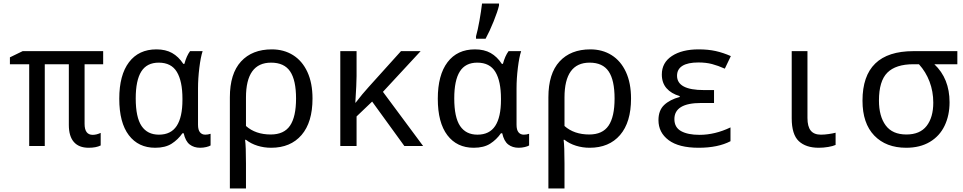

<svg xmlns="http://www.w3.org/2000/svg" viewBox="-20 -825 5440 1085"><path d="M369 -119V-462H233V0H145V-462H36V-501L108 -536H563V-462H458V-125Q458 -63 504 -63Q525 -63 549 -74V-3Q523 10 481 10Q426 10 397.5 -22.5Q369 -55 369 -119Z M654 -267Q654 -401 709 -473.5Q764 -546 864 -546Q916 -546 952.5 -525.5Q989 -505 1016 -464H1022Q1034 -509 1054 -536H1125Q1114 -503 1106.5 -442Q1099 -381 1099 -326V-120Q1099 -91 1110 -77.5Q1121 -64 1140 -64Q1155 -64 1170 -69V-3Q1162 2 1145.5 6Q1129 10 1111 10Q1076 10 1052 -8.5Q1028 -27 1018 -72H1011Q986 -36 950 -13Q914 10 857 10Q762 10 708 -61Q654 -132 654 -267ZM1011 -261V-267Q1011 -366 979.5 -418.5Q948 -471 877 -471Q810 -471 778.5 -421Q747 -371 747 -269Q747 -162 780 -113Q813 -64 878 -64Q946 -64 978.5 -113.5Q1011 -163 1011 -261Z M1279 -275Q1279 -409 1342 -477.5Q1405 -546 1516 -546Q1584 -546 1636 -513.5Q1688 -481 1717 -418.5Q1746 -356 1746 -268Q1746 -134 1684 -62Q1622 10 1512 10Q1472 10 1435 -1.5Q1398 -13 1370 -35H1365Q1370 2 1370 98V240H1279ZM1653 -268Q1653 -372 1619.5 -421.5Q1586 -471 1512 -471Q1370 -471 1370 -274V-113Q1424 -65 1510 -65Q1585 -65 1619 -115Q1653 -165 1653 -268Z M1903 -536H1995V-395Q1995 -355 1988 -245H1990Q2029 -296 2063 -333L2246 -536H2357L2144 -306L2371 0H2265L2083 -251L1995 -167V0H1903Z M2454 -267Q2454 -401 2509 -473.5Q2564 -546 2664 -546Q2716 -546 2752.5 -525.5Q2789 -505 2816 -464H2822Q2834 -509 2854 -536H2925Q2914 -503 2906.5 -442Q2899 -381 2899 -326V-120Q2899 -91 2910 -77.5Q2921 -64 2940 -64Q2955 -64 2970 -69V-3Q2962 2 2945.5 6Q2929 10 2911 10Q2876 10 2852 -8.5Q2828 -27 2818 -72H2811Q2786 -36 2750 -13Q2714 10 2657 10Q2562 10 2508 -61Q2454 -132 2454 -267ZM2811 -261V-267Q2811 -366 2779.5 -418.5Q2748 -471 2677 -471Q2610 -471 2578.5 -421Q2547 -371 2547 -269Q2547 -162 2580 -113Q2613 -64 2678 -64Q2746 -64 2778.5 -113.5Q2811 -163 2811 -261ZM2670 -620Q2680 -655 2689.5 -708.5Q2699 -762 2704 -805H2800V-794Q2792 -760 2769.5 -704Q2747 -648 2724 -606H2670Z M3079 -275Q3079 -409 3142 -477.5Q3205 -546 3316 -546Q3384 -546 3436 -513.5Q3488 -481 3517 -418.5Q3546 -356 3546 -268Q3546 -134 3484 -62Q3422 10 3312 10Q3272 10 3235 -1.5Q3198 -13 3170 -35H3165Q3170 2 3170 98V240H3079ZM3453 -268Q3453 -372 3419.5 -421.5Q3386 -471 3312 -471Q3170 -471 3170 -274V-113Q3224 -65 3310 -65Q3385 -65 3419 -115Q3453 -165 3453 -268Z M3701 -146Q3701 -201 3733 -231.5Q3765 -262 3821 -277V-282Q3773 -296 3746.5 -326.5Q3720 -357 3720 -404Q3720 -471 3777 -508.5Q3834 -546 3928 -546Q3982 -546 4024.5 -536.5Q4067 -527 4110 -508L4076 -437Q4038 -454 4004 -463Q3970 -472 3927 -472Q3867 -472 3836.5 -453Q3806 -434 3806 -397Q3806 -316 3958 -316H4015V-243H3942Q3791 -243 3791 -152Q3791 -105 3829 -84Q3867 -63 3933 -63Q4020 -63 4108 -105V-27Q4037 10 3928 10Q3816 10 3758.5 -33Q3701 -76 3701 -146Z M4454 -157V-536H4543V-158Q4543 -110 4561.5 -87Q4580 -64 4619 -64Q4639 -64 4663 -67.5Q4687 -71 4702 -75V-6Q4687 1 4660 5.5Q4633 10 4607 10Q4534 10 4494 -27.5Q4454 -65 4454 -157Z M4854 -256Q4854 -536 5142 -536H5390V-462H5260Q5346 -381 5346 -247Q5346 -173 5318 -114.5Q5290 -56 5234.5 -23Q5179 10 5101 10Q4987 10 4920.5 -59Q4854 -128 4854 -256ZM5254 -245Q5254 -308 5233 -363.5Q5212 -419 5173 -462H5142Q5042 -462 4994.5 -414.5Q4947 -367 4947 -257Q4947 -168 4985 -116.5Q5023 -65 5102 -65Q5179 -65 5216.5 -113.5Q5254 -162 5254 -245Z"/></svg>

Font: Noto Sans Mono UI
Style: Regular
Weight: 400
Monospace: yes
Designer: Monotype Design team
Foundry: Monotype Imaging Inc.
Version: Version 1.000